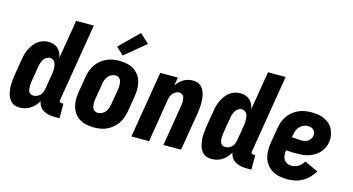

<svg xmlns="http://www.w3.org/2000/svg" viewBox="-83 -1108 2666 1450"><g transform="rotate(15 1250.0 -382.5)"><path d="M128 8Q109 8 91.5 3Q74 -2 61.5 -14Q49 -26 40.5 -42Q32 -58 28 -75.5Q24 -93 22 -111.5Q20 -130 21 -149Q22 -168 24 -187Q26 -206 29 -225L49 -345Q52 -366 57.5 -387Q63 -408 73 -428.5Q83 -449 96.5 -468Q110 -487 129 -501Q148 -515 169.5 -521.5Q191 -528 212 -528Q233 -528 252.5 -521.5Q272 -515 286.5 -501.5Q301 -488 309 -470.5Q317 -453 321 -433L371 -735H509L408 -124Q407 -116 411 -111Q415 -106 423 -106H440V8H404Q380 8 358 4Q336 0 316.5 -10.5Q297 -21 284.5 -39Q272 -57 269 -80Q258 -61 243 -44Q228 -27 209.5 -15Q191 -3 170 2.5Q149 8 128 8ZM204 -106Q218 -106 231.5 -111.5Q245 -117 255.5 -127.5Q266 -138 271.5 -151.5Q277 -165 279 -178L299 -298Q301 -311 302 -323Q303 -335 302.5 -347Q302 -359 299.5 -371Q297 -383 291.5 -392.5Q286 -402 275.5 -408Q265 -414 253 -414Q238 -414 224.5 -405Q211 -396 203 -382.5Q195 -369 190.5 -354.5Q186 -340 184 -326L164 -206Q162 -195 161.5 -184.5Q161 -174 161 -163.5Q161 -153 163 -142.5Q165 -132 170 -123.5Q175 -115 184 -110.5Q193 -106 204 -106Z M707 8Q677 8 648 2Q619 -4 595 -19Q571 -34 555 -56.5Q539 -79 531 -107Q523 -135 523.5 -164.5Q524 -194 529 -225L549 -345Q553 -369 561.5 -394Q570 -419 585 -441Q600 -463 621 -480.5Q642 -498 666.5 -509Q691 -520 716 -524Q741 -528 766 -528Q796 -528 825 -522Q854 -516 878 -501Q902 -486 918.5 -463.5Q935 -441 942.5 -413Q950 -385 950 -355.5Q950 -326 945 -295L925 -175Q921 -151 912 -126Q903 -101 888 -79Q873 -57 852 -39.5Q831 -22 807 -11Q783 0 757.5 4Q732 8 707 8ZM708 -106Q724 -106 739.5 -113.5Q755 -121 765.5 -134Q776 -147 781.5 -163Q787 -179 790 -194L810 -314Q812 -325 812.5 -336Q813 -347 812.5 -357.5Q812 -368 809.5 -378.5Q807 -389 801 -397Q795 -405 785.5 -409.5Q776 -414 765 -414Q749 -414 734 -406.5Q719 -399 708 -386Q697 -373 691.5 -357Q686 -341 684 -326L664 -206Q662 -195 661 -184Q660 -173 661 -162.5Q662 -152 664 -141.5Q666 -131 672.5 -123Q679 -115 688 -110.5Q697 -106 708 -106ZM778 -573 720 -627 868 -773 940 -707Z M1000 0 1086 -520H1224L1213 -455Q1224 -471 1237.5 -485Q1251 -499 1268 -509Q1285 -519 1303.5 -523.5Q1322 -528 1340 -528Q1359 -528 1376 -522.5Q1393 -517 1405.5 -505Q1418 -493 1426 -477Q1434 -461 1438 -443.5Q1442 -426 1443.5 -407.5Q1445 -389 1444.5 -370.5Q1444 -352 1442 -333Q1440 -314 1437 -295L1388 0H1250L1302 -314Q1304 -325 1305 -335.5Q1306 -346 1305.5 -356.5Q1305 -367 1303.5 -377Q1302 -387 1297.5 -395.5Q1293 -404 1283.5 -409Q1274 -414 1264 -414Q1251 -414 1238 -408Q1225 -402 1216 -391.5Q1207 -381 1201.5 -368Q1196 -355 1194 -342L1138 0Z M1628 8Q1609 8 1591.5 3Q1574 -2 1561.5 -14Q1549 -26 1540.5 -42Q1532 -58 1528 -75.5Q1524 -93 1522 -111.5Q1520 -130 1521 -149Q1522 -168 1524 -187Q1526 -206 1529 -225L1549 -345Q1552 -366 1557.5 -387Q1563 -408 1573 -428.5Q1583 -449 1596.5 -468Q1610 -487 1629 -501Q1648 -515 1669.5 -521.5Q1691 -528 1712 -528Q1733 -528 1752.5 -521.5Q1772 -515 1786.5 -501.5Q1801 -488 1809 -470.5Q1817 -453 1821 -433L1871 -735H2009L1908 -124Q1907 -116 1911 -111Q1915 -106 1923 -106H1940V8H1904Q1880 8 1858 4Q1836 0 1816.5 -10.5Q1797 -21 1784.5 -39Q1772 -57 1769 -80Q1758 -61 1743 -44Q1728 -27 1709.5 -15Q1691 -3 1670 2.5Q1649 8 1628 8ZM1704 -106Q1718 -106 1731.5 -111.5Q1745 -117 1755.5 -127.5Q1766 -138 1771.5 -151.5Q1777 -165 1779 -178L1799 -298Q1801 -311 1802 -323Q1803 -335 1802.5 -347Q1802 -359 1799.5 -371Q1797 -383 1791.5 -392.5Q1786 -402 1775.5 -408Q1765 -414 1753 -414Q1738 -414 1724.5 -405Q1711 -396 1703 -382.5Q1695 -369 1690.5 -354.5Q1686 -340 1684 -326L1664 -206Q1662 -195 1661.5 -184.5Q1661 -174 1661 -163.5Q1661 -153 1663 -142.5Q1665 -132 1670 -123.5Q1675 -115 1684 -110.5Q1693 -106 1704 -106Z M2222 8Q2191 8 2161 2.5Q2131 -3 2105.5 -17Q2080 -31 2061.5 -53.5Q2043 -76 2034 -104Q2025 -132 2024.5 -162.5Q2024 -193 2029 -225L2049 -345Q2053 -370 2061.5 -394.5Q2070 -419 2085 -441Q2100 -463 2121.5 -480.5Q2143 -498 2167.5 -509Q2192 -520 2217.5 -524Q2243 -528 2268 -528Q2294 -528 2320 -524Q2346 -520 2369 -509.5Q2392 -499 2410.5 -482Q2429 -465 2439 -443Q2449 -421 2453.5 -395Q2458 -369 2453 -343Q2450 -320 2439 -298.5Q2428 -277 2411.5 -259Q2395 -241 2373 -228.5Q2351 -216 2328.5 -209Q2306 -202 2283 -200Q2260 -198 2238 -198Q2217 -198 2196.5 -198.5Q2176 -199 2155 -201Q2152 -183 2153.5 -164.5Q2155 -146 2163.5 -131Q2172 -116 2187.5 -107.5Q2203 -99 2222 -99Q2236 -99 2250 -102.5Q2264 -106 2277 -113.5Q2290 -121 2300 -132.5Q2310 -144 2317 -157L2425 -108Q2409 -82 2387 -59Q2365 -36 2338 -20.5Q2311 -5 2281 1.5Q2251 8 2222 8ZM2250 -303Q2262 -303 2274.5 -306Q2287 -309 2298 -316.5Q2309 -324 2316.5 -335Q2324 -346 2326 -359Q2328 -372 2325 -384Q2322 -396 2313.5 -404.5Q2305 -413 2293 -417Q2281 -421 2268 -421Q2251 -421 2233.5 -413.5Q2216 -406 2203.5 -392Q2191 -378 2185 -361Q2179 -344 2176 -327L2173 -308Q2183 -307 2192 -306.5Q2201 -306 2211 -305.5Q2221 -305 2230.5 -304Q2240 -303 2250 -303Z"/></g></svg>

Font: Iosevka Curly Heavy
Style: Italic
Weight: 900
Italic angle: -9°
Monospace: yes
Designer: Belleve Invis
Foundry: Belleve Invis
Version: Version 22.1.2; ttfautohint (v1.8.4)